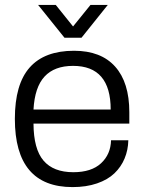

<svg xmlns="http://www.w3.org/2000/svg" viewBox="-20 -743 581 775"><path d="M133.8 -723.1H205.1L274.9 -636.2L345.2 -723.1H415L309.1 -590.8H240.2ZM272.9 12.2Q40 12.2 40 -263.2Q40 -403.3 99.9 -470.7Q159.7 -538.1 278.8 -538.1Q387.7 -538.1 444.8 -474.1Q502 -410.2 502 -290V-244.1H115.2Q115.7 -141.1 155.8 -94.5Q195.8 -47.9 275.9 -47.9Q349.1 -47.9 387.9 -84Q426.8 -120.1 428.2 -176.8H498Q497.1 -137.2 482.9 -103.3Q468.8 -69.3 441.9 -43.5Q415 -17.6 371.6 -2.7Q328.1 12.2 272.9 12.2ZM115.2 -300.8H426.8Q426.8 -477.1 274.9 -477.1Q199.7 -477.1 159.9 -434.1Q120.1 -391.1 115.2 -300.8Z"/></svg>

Font: Archivo Light
Style: Regular
Weight: 300
Designer: Hector Gatti
Foundry: Omnibus-Type
Version: Version 2.001